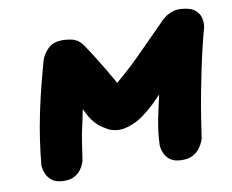

<svg xmlns="http://www.w3.org/2000/svg" viewBox="-73 -744 1004 832"><g transform="rotate(-10 429.5 -328.0)"><path d="M137 -5Q108 -7 92 -19.5Q76 -32 69 -48Q62 -64 60.5 -76Q59 -88 59 -88Q64 -142 72 -197Q80 -252 91.5 -308Q103 -364 117.5 -421.5Q132 -479 149 -540Q149 -540 157 -555.5Q165 -571 183 -587.5Q201 -604 232 -606Q254 -608 283 -602Q312 -596 333 -566Q359 -527 376 -499.5Q393 -472 408.5 -446Q424 -420 445 -383Q475 -409 499.5 -431Q524 -453 549 -478Q574 -503 607 -536.5Q640 -570 689 -619Q689 -619 700.5 -628.5Q712 -638 734 -646Q756 -654 786 -649Q819 -645 835 -630Q851 -615 855.5 -598.5Q860 -582 859 -569.5Q858 -557 858 -557Q847 -517 836 -471.5Q825 -426 815 -378Q805 -330 795.5 -280Q786 -230 778 -180Q770 -130 763 -81Q763 -81 758.5 -69Q754 -57 743 -41.5Q732 -26 712 -15Q692 -4 660 -5Q630 -6 613.5 -18Q597 -30 589.5 -45.5Q582 -61 580.5 -72.5Q579 -84 579 -84Q580 -115 583.5 -143Q587 -171 592 -197Q597 -223 603 -249Q609 -275 615 -302Q594 -280 575.5 -262Q557 -244 524 -220Q491 -196 451 -185.5Q411 -175 373 -191Q364 -197 348.5 -206Q333 -215 314.5 -236Q296 -257 278 -297Q271 -262 266.5 -241.5Q262 -221 259 -207.5Q256 -194 253.5 -179.5Q251 -165 247.5 -141.5Q244 -118 238 -77Q238 -77 234 -65.5Q230 -54 219.5 -39Q209 -24 189 -13.5Q169 -3 137 -5Z"/></g></svg>

Font: Sour Gummy Black
Style: Italic
Weight: 900
Italic angle: -11.3°
Designer: Stefie Justprince
Foundry: Eifetstype
Version: Version 1.000